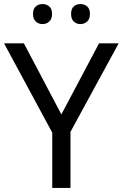

<svg xmlns="http://www.w3.org/2000/svg" viewBox="-20 -928 606 948"><path d="M283 -363 469 -714H566L328 -277V0H238V-273L0 -714H98ZM143 -859Q143 -885 157 -896.5Q171 -908 190 -908Q209 -908 223 -896.5Q237 -885 237 -859Q237 -834 223 -821.5Q209 -809 190 -809Q171 -809 157 -821.5Q143 -834 143 -859ZM331 -859Q331 -885 344.5 -896.5Q358 -908 377 -908Q396 -908 410 -896.5Q424 -885 424 -859Q424 -834 410 -821.5Q396 -809 377 -809Q358 -809 344.5 -821.5Q331 -834 331 -859Z"/></svg>

Font: Noto Sans Syloti Nagri
Style: Regular
Weight: 400
Designer: Monotype Design Team
Foundry: Monotype Imaging Inc.
Version: Version 2.003; ttfautohint (v1.8.4.7-5d5b)